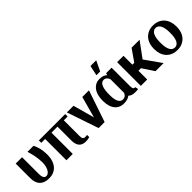

<svg xmlns="http://www.w3.org/2000/svg" viewBox="190 -1898 3024 3024"><g transform="rotate(-45 1702.5 -386.0)"><path d="M55 -204C55 -65 126 10 263 10C306 10 343 3 374 -12C462 -54 508 -148 508 -276C508 -378 486 -461 452 -528H317C344 -443 366 -350 367 -242C367 -191 356 -143 339 -109C323 -78 298 -47 258 -47C209 -47 197 -100 197 -159V-528H55Z M571 -474H657V0H798V-474H932V-166C932 -50 982 9 1084 9C1118 9 1144 4 1169 -4V-54C1158 -50 1143 -49 1128 -49C1088 -49 1073 -69 1073 -123V-474H1158V-528H571Z M1195 -528 1374 0H1508L1687 -528H1539L1441 -172L1343 -528Z M1724 -250C1724 -212 1728 -178 1737 -146C1761 -59 1822 10 1930 10C1999 10 2038 -8 2066 -30C2085 -6 2123 10 2188 10C2214 10 2230 9 2249 4L2237 -49C2234 -48 2231 -48 2226 -48C2195 -48 2191 -84 2191 -122V-528H2069L2059 -494C2032 -519 1995 -538 1931 -538C1897 -538 1868 -532 1842 -518C1763 -476 1724 -382 1724 -260ZM1865 -245V-259C1865 -369 1885 -481 1966 -481C2010 -481 2034 -453 2050 -412V-138C2050 -129 2051 -120 2051 -111C2035 -72 2009 -47 1965 -47C1887 -47 1865 -139 1865 -245ZM1938 -613H2022L2102 -782H1974Z M2314 0H2456V-195H2513L2641 0H2822L2628 -274L2814 -528H2636L2498 -330H2456V-528H2314Z M2872 -259C2872 -220 2877 -185 2888 -152C2920 -58 2998 10 3123 10C3163 10 3199 4 3230 -10C3318 -49 3373 -134 3373 -259V-269C3373 -308 3367 -343 3356 -376C3324 -470 3247 -538 3122 -538C3082 -538 3047 -532 3016 -518C2928 -479 2872 -394 2872 -269ZM3013 -257V-271C3013 -382 3040 -481 3122 -481C3204 -481 3232 -384 3232 -271V-257C3232 -144 3205 -47 3123 -47C3039 -47 3013 -143 3013 -257Z"/></g></svg>

Font: Aerodynamic
Style: Regular
Weight: 500
Designer: Google
Version: Version 2.000980; 2014